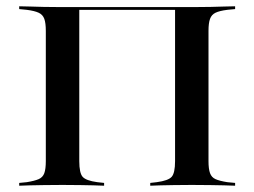

<svg xmlns="http://www.w3.org/2000/svg" viewBox="-20 -591 809 611"><path d="M125.8 -201.6V-492.7Q125.8 -517.7 121 -531Q116.1 -544.4 103.2 -550.4Q90.3 -556.5 65.3 -559.7L41.1 -562.1V-571Q56.5 -571 76.2 -570.2Q96 -569.4 119.4 -569Q142.7 -568.5 169.4 -568.5H178.2H590.3H600Q626.6 -568.5 650 -569Q673.4 -569.4 693.1 -570.2Q712.9 -571 728.2 -571V-562.1L703.2 -559.7Q678.2 -556.5 665.7 -550.4Q653.2 -544.4 648.4 -531Q643.5 -517.7 643.5 -492.7V-201.6H537.1V-562.1L541.1 -559.7H228.2L232.3 -562.1V-201.6ZM581.5 -2.4Q555.6 -2.4 533.1 -2Q510.5 -1.6 491.5 -1.2Q472.6 -0.8 458.1 0V-8.9L479 -11.3Q515.3 -16.1 526.2 -28.2Q537.1 -40.3 537.1 -78.2V-201.6H643.5V-78.2Q643.5 -53.2 648.4 -39.9Q653.2 -26.6 665.7 -21Q678.2 -15.3 703.2 -11.3L728.2 -8.9V0Q712.9 -0.8 693.1 -1.2Q673.4 -1.6 650 -2Q626.6 -2.4 600 -2.4H590.3ZM187.9 -2.4H179H169.4Q142.7 -2.4 119.4 -2Q96 -1.6 76.2 -1.2Q56.5 -0.8 41.1 0V-8.9L65.3 -11.3Q90.3 -15.3 103.2 -21Q116.1 -26.6 121 -39.9Q125.8 -53.2 125.8 -78.2V-201.6H232.3V-78.2Q232.3 -40.3 243.1 -28.2Q254 -16.1 289.5 -11.3L311.3 -8.9V0Q296.8 -0.8 277.8 -1.2Q258.9 -1.6 236.3 -2Q213.7 -2.4 187.9 -2.4Z"/></svg>

Font: Playfair 144pt SemiExpanded SemiBold
Style: Regular
Weight: 600
Width: 6
Designer: Claus Eggers Sørensen
Foundry: Claus Eggers Sørensen
Version: Version 2.203